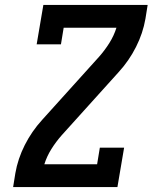

<svg xmlns="http://www.w3.org/2000/svg" viewBox="-20 -755 640 775"><path d="M33 0 42 -56Q52 -114 80 -169.5Q108 -225 150 -271L380 -526Q403 -552 421.5 -581.5Q440 -611 450 -643H237L226 -576H128L155 -735H576L567 -679Q557 -621 529 -565.5Q501 -510 459 -464L229 -209Q206 -183 187.5 -153.5Q169 -124 159 -92H372L383 -159H481L454 0Z"/></svg>

Font: Iosevka Curly Slab SmBdExObl
Style: Regular
Weight: 600
Width: 7
Italic angle: -9°
Monospace: yes
Designer: Belleve Invis
Foundry: Belleve Invis
Version: Version 11.1.0; ttfautohint (v1.8.3)